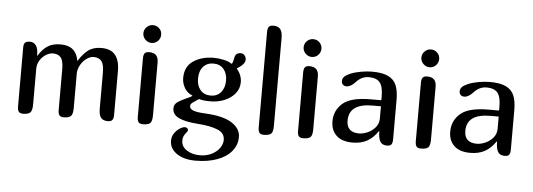

<svg xmlns="http://www.w3.org/2000/svg" viewBox="-58 -936 3700 1332"><g transform="rotate(5 1792.5 -270.0)"><path d="M573 -435Q549 -435 524 -417Q499 -399 482.5 -370Q466 -341 466 -310V-71Q466 -28 452 -14Q438 0 403 0Q380 0 371.5 -11.5Q363 -23 363 -47V-332Q363 -389 345 -412Q327 -435 290 -435Q266 -435 241 -419.5Q216 -404 199.5 -377.5Q183 -351 183 -320V-71Q183 -28 169 -14Q155 0 120 0Q97 0 88.5 -11.5Q80 -23 80 -47V-459Q80 -483 90 -492.5Q100 -502 123 -502Q151 -502 166 -480.5Q181 -459 181 -416V-409H183Q211 -455 246 -478.5Q281 -502 338 -502Q445 -502 462 -399H464Q494 -448 529.5 -475Q565 -502 621 -502Q687 -502 718 -464Q749 -426 749 -351V-47Q749 -23 740.5 -11.5Q732 0 709 0Q676 0 661 -19Q646 -38 646 -82V-332Q646 -389 628 -412Q610 -435 573 -435Z M954 0Q931 0 922.5 -11.5Q914 -23 914 -47V-455Q914 -479 922.5 -490.5Q931 -502 954 -502Q987 -502 1002.5 -485.5Q1018 -469 1018 -435V-68Q1018 -26 1004 -13Q990 0 954 0ZM964 -691Q990 -691 1008 -673Q1026 -655 1026 -629Q1026 -604 1008 -585.5Q990 -567 964 -567Q939 -567 920.5 -585.5Q902 -604 902 -629Q902 -655 920.5 -673Q939 -691 964 -691Z M1522 60Q1522 11 1470.5 -9.5Q1419 -30 1332 -36Q1246 -42 1200.5 -63.5Q1155 -85 1155 -128Q1155 -154 1174 -169Q1193 -184 1230 -201Q1264 -215 1278 -225V-228Q1241 -243 1222.5 -276Q1204 -309 1204 -344Q1204 -424 1262 -463Q1320 -502 1405 -502Q1435 -502 1471.5 -494.5Q1508 -487 1530 -471Q1535 -474 1537.5 -482Q1540 -490 1542 -499Q1545 -523 1554 -536.5Q1563 -550 1590 -550Q1604 -550 1614.5 -537.5Q1625 -525 1625 -508Q1625 -476 1568 -442Q1585 -424 1595 -399.5Q1605 -375 1605 -350Q1605 -305 1577.5 -271Q1550 -237 1504.5 -218Q1459 -199 1406 -199Q1354 -199 1326 -208Q1313 -198 1301 -191Q1282 -179 1275.5 -172Q1269 -165 1269 -152Q1269 -136 1292.5 -125.5Q1316 -115 1380 -112Q1503 -106 1564 -67Q1625 -28 1625 31Q1625 85 1590.5 128Q1556 171 1491 195.5Q1426 220 1339 220Q1257 220 1207.5 185.5Q1158 151 1158 97Q1158 67 1174 44Q1190 21 1211 8Q1232 -5 1246 -5Q1257 -5 1263 1Q1269 7 1269 15Q1269 20 1259 32Q1248 45 1242 57.5Q1236 70 1236 90Q1236 130 1273.5 155Q1311 180 1366 180Q1411 180 1446.5 162.5Q1482 145 1502 117Q1522 89 1522 60ZM1405 -462Q1360 -462 1333.5 -431.5Q1307 -401 1307 -348Q1307 -299 1333 -269Q1359 -239 1405 -239Q1449 -239 1475.5 -270Q1502 -301 1502 -352Q1502 -401 1476.5 -431.5Q1451 -462 1405 -462Z M1796 0Q1773 0 1764.5 -11.5Q1756 -23 1756 -47V-713Q1756 -737 1764.5 -748.5Q1773 -760 1796 -760Q1830 -760 1845 -741Q1860 -722 1860 -678V-68Q1860 -26 1846 -13Q1832 0 1796 0Z M2070 0Q2047 0 2038.5 -11.5Q2030 -23 2030 -47V-455Q2030 -479 2038.5 -490.5Q2047 -502 2070 -502Q2103 -502 2118.5 -485.5Q2134 -469 2134 -435V-68Q2134 -26 2120 -13Q2106 0 2070 0ZM2080 -691Q2106 -691 2124 -673Q2142 -655 2142 -629Q2142 -604 2124 -585.5Q2106 -567 2080 -567Q2055 -567 2036.5 -585.5Q2018 -604 2018 -629Q2018 -655 2036.5 -673Q2055 -691 2080 -691Z M2413 0Q2339 0 2300.5 -36.5Q2262 -73 2262 -135Q2262 -211 2318.5 -260.5Q2375 -310 2514 -310H2587V-338Q2587 -406 2563.5 -434Q2540 -462 2487 -462Q2437 -462 2399 -420Q2367 -385 2338 -385Q2321 -385 2312 -394.5Q2303 -404 2303 -419Q2303 -438 2317 -451Q2331 -464 2358 -475Q2390 -488 2431 -495Q2472 -502 2507 -502Q2579 -502 2619.5 -482Q2660 -462 2676 -423Q2692 -384 2692 -321V-47Q2692 -23 2684 -11.5Q2676 0 2653 0Q2620 0 2606 -22.5Q2592 -45 2592 -94L2589 -95Q2556 -46 2513.5 -23Q2471 0 2413 0ZM2366 -149Q2366 -67 2453 -67Q2480 -67 2511.5 -80.5Q2543 -94 2565.5 -120.5Q2588 -147 2588 -184V-268H2530Q2366 -268 2366 -149Z M2890 0Q2867 0 2858.5 -11.5Q2850 -23 2850 -47V-455Q2850 -479 2858.5 -490.5Q2867 -502 2890 -502Q2923 -502 2938.5 -485.5Q2954 -469 2954 -435V-68Q2954 -26 2940 -13Q2926 0 2890 0ZM2900 -691Q2926 -691 2944 -673Q2962 -655 2962 -629Q2962 -604 2944 -585.5Q2926 -567 2900 -567Q2875 -567 2856.5 -585.5Q2838 -604 2838 -629Q2838 -655 2856.5 -673Q2875 -691 2900 -691Z M3233 0Q3159 0 3120.5 -36.5Q3082 -73 3082 -135Q3082 -211 3138.5 -260.5Q3195 -310 3334 -310H3407V-338Q3407 -406 3383.5 -434Q3360 -462 3307 -462Q3257 -462 3219 -420Q3187 -385 3158 -385Q3141 -385 3132 -394.5Q3123 -404 3123 -419Q3123 -438 3137 -451Q3151 -464 3178 -475Q3210 -488 3251 -495Q3292 -502 3327 -502Q3399 -502 3439.5 -482Q3480 -462 3496 -423Q3512 -384 3512 -321V-47Q3512 -23 3504 -11.5Q3496 0 3473 0Q3440 0 3426 -22.5Q3412 -45 3412 -94L3409 -95Q3376 -46 3333.5 -23Q3291 0 3233 0ZM3186 -149Q3186 -67 3273 -67Q3300 -67 3331.5 -80.5Q3363 -94 3385.5 -120.5Q3408 -147 3408 -184V-268H3350Q3186 -268 3186 -149Z"/></g></svg>

Font: Marmelad for Arash.Academy
Style: Regular
Weight: 400
Designer: Manvel Shmavonyan
Foundry: Cyreal
Version: Version 1.110;Glyphs 3.2 (3202)